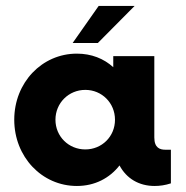

<svg xmlns="http://www.w3.org/2000/svg" viewBox="-20 -615 623 644"><path d="M431.6 -595.2H311L223.6 -470.7H308.1ZM534.7 -112.8C516.6 -112.8 497.6 -118.7 497.6 -153.8V-426.8H359.9V-389.6C328.1 -418.5 286.6 -435.1 237.8 -435.1C120.6 -435.1 27.8 -337.9 27.8 -213.4C27.8 -88.9 120.6 8.8 237.8 8.8C298.3 8.8 347.7 -17.6 380.9 -60.1C404.3 -16.1 446.3 8.8 498.5 8.8C515.6 8.8 534.2 6.3 553.2 0V-112.8ZM266.1 -113.8C210.4 -113.8 166 -157.2 166 -213.4C166 -269.5 210.4 -313.5 266.1 -313.5C321.8 -313.5 365.7 -269.5 365.7 -213.4C365.7 -157.2 321.8 -113.8 266.1 -113.8Z"/></svg>

Font: Now ExtraBold
Style: Regular
Weight: 800
Designer: Alfredo Marco Pradil
Foundry: Alfredo Marco Pradil
Version: Version 1.200;hotconv 1.0.109;makeotfexe 2.5.65596